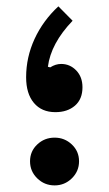

<svg xmlns="http://www.w3.org/2000/svg" viewBox="-20 -573 339 599"><path d="M162.1 -553.2 206.5 -508.3Q138.7 -437.5 129.4 -364.7L136.7 -362.8Q153.3 -373.5 170.9 -373.5Q198.2 -373.5 217.8 -353.3Q237.3 -333 237.3 -300.8Q237.3 -263.7 213.9 -243.4Q190.4 -223.1 152.8 -223.1Q109.9 -223.1 85.7 -252Q61.5 -280.8 61.5 -332Q61.5 -394.5 87.9 -451.7Q114.3 -508.8 162.1 -553.2ZM73.7 -69.8Q73.7 -101.1 96.2 -122.3Q118.7 -143.6 150.4 -143.6Q181.6 -143.6 204.1 -122.3Q226.6 -101.1 226.6 -69.8Q226.6 -38.6 204.1 -16.6Q181.6 5.4 150.4 5.4Q118.7 5.4 96.2 -16.6Q73.7 -38.6 73.7 -69.8Z"/></svg>

Font: Estedad-FD Bold
Style: Regular
Weight: 700
Designer: Amin Abedi
Version: Version 7.3